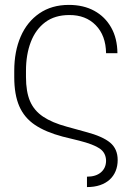

<svg xmlns="http://www.w3.org/2000/svg" viewBox="-20 -573 529 776"><path d="M331.5 183.1V141.1Q367.2 141.1 387.7 123.8Q408.2 106.4 408.7 77.1Q408.2 44.9 383.3 27.6Q358.4 10.3 300.3 -4.4L232.9 -21Q164.6 -39.1 121.3 -68.1Q78.1 -97.2 57.9 -143.8Q37.6 -190.4 37.6 -261.7V-286.6Q37.6 -365.2 63.5 -425Q89.4 -484.9 139.2 -519Q189 -553.2 258.3 -553.2Q317.4 -553.2 361.1 -529.3Q404.8 -505.4 429.4 -461.7Q454.1 -418 454.6 -357.9H408.7Q407.7 -429.7 366.9 -471.2Q326.2 -512.7 259.8 -512.2Q201.7 -512.2 162.8 -483.2Q124 -454.1 104.5 -403.3Q85 -352.5 85 -286.6V-261.7Q85 -202.6 101.3 -164.3Q117.7 -126 154.1 -101.6Q190.4 -77.1 250 -61L327.6 -39.6Q394.5 -22 425 3.4Q455.6 28.8 455.6 73.7Q455.6 98.1 447.3 118.4Q439 138.7 423.1 153.1Q407.2 167.5 384.3 175.3Q361.3 183.1 331.5 183.1Z"/></svg>

Font: Inter Tight ExtraLight
Style: Regular
Weight: 250
Designer: Rasmus Andersson
Foundry: rsms
Version: Version 3.004